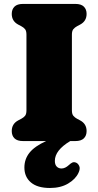

<svg xmlns="http://www.w3.org/2000/svg" viewBox="-20 -720 502 980"><path d="M347 -157Q347 -137.5 354.5 -128.8Q362 -120 373 -114L389 -105.5Q422 -88 422 -51Q422 -27.5 408 -13.8Q394 0 364.5 0H338.5Q260 47 260 101Q260 120.5 269.5 130.2Q279 140 294 140Q312.5 140 331.5 122.5Q340.5 114 348.5 110Q356.5 106 366.5 109.5Q377.5 113 384.2 126.8Q391 140.5 380.5 162.5Q365.5 194.5 327.5 217Q289.5 239.5 235 239.5Q171 239.5 137.8 211.2Q104.5 183 104.5 135Q104.5 92 130.8 59.2Q157 26.5 215.5 0H97.5Q68 0 54 -13.8Q40 -27.5 40 -51Q40 -88 73 -105.5L89 -114Q100.5 -120 107.8 -128.8Q115 -137.5 115 -157V-543Q115 -562.5 107.8 -571.2Q100.5 -580 89 -586L73 -594.5Q40 -612 40 -649Q40 -672.5 54 -686.2Q68 -700 97.5 -700H364.5Q394 -700 408 -686.2Q422 -672.5 422 -649Q422 -612 389 -594.5L373 -586Q362 -580 354.5 -571.2Q347 -562.5 347 -543Z"/></svg>

Font: Fraunces 9pt SuperSoft Black
Style: Regular
Weight: 900
Version: Version 1.000;[b76b70a41]